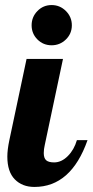

<svg xmlns="http://www.w3.org/2000/svg" viewBox="-20 -733 366 759"><path d="M9 -114Q9 -141 17 -179L85 -500H229L157 -160Q153 -143 153 -128Q153 -108 162.5 -99.5Q172 -91 194 -91Q223 -91 248 -116Q273 -141 284 -179H326Q261 6 116 6Q68 6 38.5 -24Q9 -54 9 -114ZM128 -577Q105 -600 105 -633Q105 -666 128 -689.5Q151 -713 184 -713Q217 -713 240.5 -689.5Q264 -666 264 -633Q264 -600 240.5 -577Q217 -554 184 -554Q151 -554 128 -577Z"/></svg>

Font: Lobster Two
Style: Bold Italic
Weight: 700
Designer: Pablo Impallari
Foundry: Pablo Impallari. www.impallari.com
Version: Version 1.006